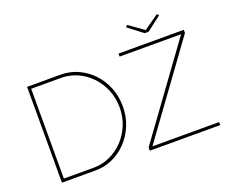

<svg xmlns="http://www.w3.org/2000/svg" viewBox="-134 -1091 1593 1318"><g transform="rotate(-20 663.0 -432.5)"><path d="M110 0V-700H357Q421 -700 479.5 -674Q538 -648 583.5 -601Q629 -554 655.5 -490Q682 -426 682 -350Q682 -275 655.5 -211Q629 -147 583.5 -99.5Q538 -52 479.5 -26Q421 0 357 0ZM352 -678H132V-22H352Q412 -22 467.5 -47Q523 -72 566 -116.5Q609 -161 634 -221Q659 -281 659 -350Q659 -420 634 -480Q609 -540 566 -584.5Q523 -629 467.5 -653.5Q412 -678 352 -678ZM752 0V-24L1227 -678H778V-700H1255V-677L779 -22H1266V0ZM995 -770 888 -852 900 -865 1009 -788 1118 -865 1130 -852 1023 -770Z"/></g></svg>

Font: Lexend Thin
Style: Regular
Weight: 100
Designer: Bonnie Shaver-Troup, Thomas Jockin
Foundry: Lexend
Version: Version 1.007; ttfautohint (v1.8.3)